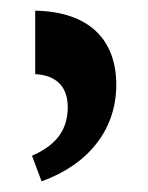

<svg xmlns="http://www.w3.org/2000/svg" viewBox="-20 -780 278 360"><path d="M46 -760V-641C85 -639 107 -618 107 -579C107 -537 86 -508 40 -488L58 -440C147 -472 198 -538 198 -621C198 -705 148 -758 46 -760Z"/></svg>

Font: Noto Serif Armenian SemiCondensed
Style: Bold
Weight: 700
Width: 4
Designer: Monotype Design Team
Foundry: Monotype Imaging Inc.
Version: Version 2.008